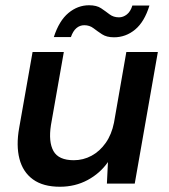

<svg xmlns="http://www.w3.org/2000/svg" viewBox="-20 -699 644 731"><path d="M208 12Q144 12 105.5 -16Q67 -44 54 -94.5Q41 -145 53 -212L104 -501H223L174 -223Q164 -159 183.5 -124Q203 -89 261 -89Q297 -89 328.5 -106Q360 -123 382.5 -155Q405 -187 414 -232L461 -501H581L493 0H387L391 -82Q361 -39 313.5 -13.5Q266 12 208 12ZM185 -558Q205 -620 240.5 -649.5Q276 -679 319 -679Q348 -679 365 -667.5Q382 -656 397 -644.5Q412 -633 433 -633Q449 -633 463 -644Q477 -655 484 -678H549Q530 -616 494.5 -586.5Q459 -557 414 -557Q386 -557 368.5 -568.5Q351 -580 336 -591.5Q321 -603 301 -603Q284 -603 271 -592Q258 -581 250 -558Z"/></svg>

Font: DM Sans 18pt SemiBold
Style: Italic
Weight: 600
Italic angle: -10°
Designer: Colophon Foundry, Jonny Pinhorn
Foundry: Colophon Foundry
Version: Version 4.004;gftools[0.9.30]